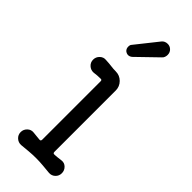

<svg xmlns="http://www.w3.org/2000/svg" viewBox="-251 -792 847 847"><g transform="rotate(45 172.5 -368.5)"><path d="M257 -746Q268 -736 268 -720Q268 -713 265.5 -706Q263 -699 257 -694L163 -603Q154 -596 145 -596Q136 -596 127 -603Q119 -611 119 -623Q119 -634 124 -639L206 -742Q216 -755 234 -755Q247 -755 257 -746ZM217 -447V-65Q217 -56 224 -56Q235 -56 245.5 -57.5Q256 -59 266 -60Q283 -62 295 -50Q307 -38 307 -21Q307 -4 295 7.5Q283 19 266 18Q246 16 223 14Q200 12 179 12Q158 12 135 14Q112 16 92 18Q75 19 62.5 7.5Q50 -4 50 -21Q50 -38 62.5 -50Q75 -62 92 -60Q101 -59 111.5 -58Q122 -57 132 -56H134Q141 -56 141 -65V-429Q141 -437 134 -437Q112 -437 92 -434Q75 -433 62.5 -444.5Q50 -456 50 -473Q50 -490 62.5 -502Q75 -514 92 -512Q114 -511 127.5 -509Q141 -507 157 -507Q182 -507 199.5 -489.5Q217 -472 217 -447Z"/></g></svg>

Font: Kiwi Maru
Style: Regular
Weight: 400
Designer: Hiroki-Chan
Version: Version 1.100